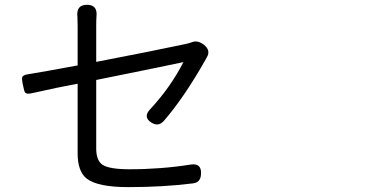

<svg xmlns="http://www.w3.org/2000/svg" viewBox="-20 -766 1540 798"><path d="M512.7 11.7Q386.7 11.7 340.8 -23.4Q302.7 -52.7 302.7 -128.9V-273.4V-418Q231.4 -405.3 123 -380.9Q113.3 -378.9 108.4 -377.9Q90.8 -374 84 -381.8Q80.1 -387.7 76.2 -409.2Q75.2 -412.1 75.2 -413.6Q75.2 -415 74.2 -417Q70.3 -438.5 72.3 -445.3Q76.2 -454.1 93.8 -457Q162.1 -467.8 302.7 -494.1V-657.2Q302.7 -683.6 301.8 -696.3Q295.9 -746.1 341.8 -746.1Q386.7 -746.1 380.9 -696.3Q379.9 -682.6 379.9 -657.2V-508.8Q613.3 -553.7 751 -583Q764.6 -585.9 778.3 -590.8Q800.8 -599.6 826.2 -581.1Q857.4 -556.6 839.8 -528.3Q835.9 -520.5 834 -517.6Q745.1 -360.4 661.1 -263.7Q638.7 -238.3 610.4 -255.9Q571.3 -279.3 606.4 -314.5Q689.5 -404.3 742.2 -507.8Q703.1 -499 379.9 -433.6V-149.4Q379.9 -98.6 406.2 -81.1Q434.6 -62.5 518.6 -62.5Q649.4 -62.5 772.5 -82Q818.4 -88.9 815.4 -43Q814.5 -7.8 782.2 -3.9Q659.2 11.7 512.7 11.7Z"/></svg>

Font: Bpmf GenSen Rounded R
Style: R
Weight: 400
Foundry: But Ko
Version: Version 1.320